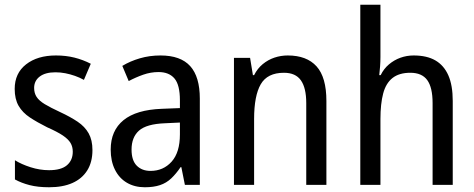

<svg xmlns="http://www.w3.org/2000/svg" viewBox="-20 -780 2000 810"><path d="M370 -147Q370 -96 348 -61Q326 -26 285.5 -8Q245 10 187 10Q140 10 105 1Q70 -8 43 -23V-104Q70 -87 109 -74.5Q148 -62 187 -62Q238 -62 262.5 -83Q287 -104 287 -140Q287 -161 277.5 -177Q268 -193 245 -208.5Q222 -224 179 -243Q137 -264 106 -284.5Q75 -305 58.5 -333.5Q42 -362 42 -405Q42 -471 90 -508.5Q138 -546 216 -546Q258 -546 294 -537Q330 -528 363 -511L334 -443Q316 -453 296 -460Q276 -467 255.5 -471Q235 -475 214 -475Q171 -475 147.5 -457Q124 -439 124 -409Q124 -387 134.5 -371Q145 -355 169 -340.5Q193 -326 234 -307Q277 -287 307.5 -266.5Q338 -246 354 -217.5Q370 -189 370 -147Z M657 -546Q742 -546 782.5 -501Q823 -456 823 -364V0H760L745 -75H742Q723 -47 702.5 -27.5Q682 -8 655 1Q628 10 591 10Q548 10 515.5 -9Q483 -28 465 -64Q447 -100 447 -149Q447 -229 501 -273Q555 -317 663 -321L739 -324V-357Q739 -422 716 -449Q693 -476 649 -476Q616 -476 584.5 -465Q553 -454 523 -438L496 -502Q529 -522 570 -534Q611 -546 657 -546ZM676 -260Q598 -257 566.5 -229Q535 -201 535 -149Q535 -103 557 -81Q579 -59 615 -59Q669 -59 704 -98Q739 -137 739 -213V-263Z M1194 -546Q1274 -546 1315.5 -500Q1357 -454 1357 -354V0H1272V-345Q1272 -409 1249.5 -441Q1227 -473 1178 -473Q1108 -473 1080 -424.5Q1052 -376 1052 -278V0H967V-536H1035L1047 -463H1052Q1066 -491 1088.5 -509.5Q1111 -528 1138 -537Q1165 -546 1194 -546Z M1585 -540Q1585 -520 1583.5 -500Q1582 -480 1580 -463H1586Q1599 -490 1621 -508.5Q1643 -527 1669.5 -536.5Q1696 -546 1725 -546Q1781 -546 1817 -525Q1853 -504 1871.5 -462Q1890 -420 1890 -354V0H1805V-345Q1805 -411 1782.5 -442Q1760 -473 1711 -473Q1664 -473 1636 -451Q1608 -429 1596.5 -385.5Q1585 -342 1585 -278V0H1500V-760H1585Z"/></svg>

Font: Noto Sans Display SemiCondensed
Style: Regular
Weight: 400
Width: 4
Version: Version 2.003